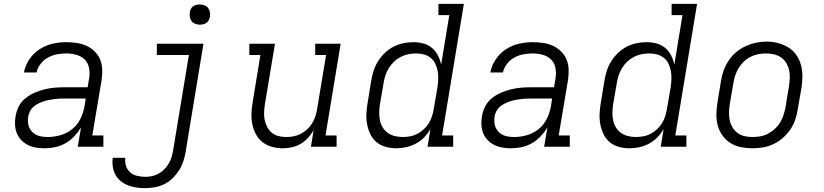

<svg xmlns="http://www.w3.org/2000/svg" viewBox="-20 -755 4240 988"><path d="M211 8Q188 8 166 4.5Q144 1 124.5 -8.5Q105 -18 90 -33.5Q75 -49 67 -68.5Q59 -88 57.5 -111Q56 -134 60 -156Q64 -182 76.5 -207Q89 -232 111 -249.5Q133 -267 158.5 -278Q184 -289 210.5 -295.5Q237 -302 263 -304Q289 -306 315 -306H431L439 -354Q443 -380 438 -406Q433 -432 415.5 -449Q398 -466 373 -473Q348 -480 321 -480Q297 -480 273 -475.5Q249 -471 227 -459Q205 -447 189 -426.5Q173 -406 168 -382H103Q110 -418 131 -449.5Q152 -481 183.5 -501.5Q215 -522 250.5 -530Q286 -538 321 -538Q348 -538 375 -534Q402 -530 425 -519.5Q448 -509 466.5 -491Q485 -473 495 -449.5Q505 -426 506 -398.5Q507 -371 503 -344L455 -58H512V0H380L397 -99Q382 -75 362 -53.5Q342 -32 317 -18Q292 -4 265 2Q238 8 211 8ZM227 -50Q259 -50 292 -59.5Q325 -69 352 -91Q379 -113 394 -144Q409 -175 415 -208L421 -248H315Q301 -248 287 -247.5Q273 -247 259 -245Q245 -243 231 -240.5Q217 -238 203 -233Q189 -228 176 -221.5Q163 -215 151.5 -205Q140 -195 133.5 -181.5Q127 -168 125 -154Q123 -140 124 -125Q125 -110 131 -97.5Q137 -85 147 -75Q157 -65 169.5 -59.5Q182 -54 197 -52Q212 -50 227 -50Z M729 213Q705 213 682.5 210Q660 207 639.5 199Q619 191 602 177.5Q585 164 574.5 145Q564 126 560.5 103.5Q557 81 560 58Q561 58 561 57.5Q561 57 561 57H625Q625 57 625 57Q625 57 625 57Q622 79 628.5 99Q635 119 650 132Q665 145 686 150Q707 155 729 155Q746 155 763.5 151Q781 147 797 138Q813 129 826 115.5Q839 102 848.5 86Q858 70 863 53Q868 36 871 18L952 -472H787V-530H1027L935 28Q931 52 923 76Q915 100 901 122Q887 144 868 162.5Q849 181 825.5 192.5Q802 204 777.5 208.5Q753 213 729 213ZM1008 -628Q996 -628 984.5 -632.5Q973 -637 966 -646Q959 -655 957 -667.5Q955 -680 957 -693Q958 -701 962.5 -709.5Q967 -718 974.5 -723Q982 -728 991 -730Q1000 -732 1008 -732Q1021 -732 1032.5 -727.5Q1044 -723 1051 -714Q1058 -705 1060 -692.5Q1062 -680 1060 -667Q1058 -659 1053.5 -650.5Q1049 -642 1041.5 -637Q1034 -632 1025.5 -630Q1017 -628 1008 -628Z M1435 8Q1406 8 1379 0.5Q1352 -7 1331 -23.5Q1310 -40 1297 -64Q1284 -88 1278.5 -115Q1273 -142 1274 -170.5Q1275 -199 1280 -228L1320 -472H1263V-530H1395L1343 -218Q1340 -198 1339 -177.5Q1338 -157 1342 -138Q1346 -119 1355 -101.5Q1364 -84 1378.5 -72Q1393 -60 1412.5 -55Q1432 -50 1452 -50Q1452 -50 1452.5 -50Q1453 -50 1453 -50Q1472 -50 1491 -53.5Q1510 -57 1528 -66.5Q1546 -76 1561 -90Q1576 -104 1586.5 -121Q1597 -138 1603 -157Q1609 -176 1612 -195L1658 -472H1602V-530H1733L1655 -58H1712V0H1580L1594 -86Q1582 -64 1565 -45.5Q1548 -27 1526.5 -14.5Q1505 -2 1481.5 3Q1458 8 1435 8Z M2019 8Q1991 8 1964 0.5Q1937 -7 1917 -24Q1897 -41 1885.5 -65Q1874 -89 1869 -116Q1864 -143 1865.5 -171.5Q1867 -200 1872 -228L1890 -338Q1894 -364 1902 -389.5Q1910 -415 1924.5 -438.5Q1939 -462 1959.5 -482Q1980 -502 2004.5 -514.5Q2029 -527 2055 -532.5Q2081 -538 2107 -538Q2134 -538 2159.5 -531Q2185 -524 2203.5 -508Q2222 -492 2233.5 -469.5Q2245 -447 2250 -422L2292 -677H2236V-735H2367L2255 -58H2312V0H2180L2195 -91Q2182 -68 2162.5 -48Q2143 -28 2119 -15.5Q2095 -3 2069.5 2.5Q2044 8 2019 8ZM2052 -50Q2052 -50 2052 -50Q2052 -50 2052 -50Q2071 -50 2090.5 -53.5Q2110 -57 2128 -66.5Q2146 -76 2161 -90Q2176 -104 2186.5 -121Q2197 -138 2203 -157Q2209 -176 2212 -195L2231 -305Q2234 -326 2235 -347Q2236 -368 2232.5 -388Q2229 -408 2220.5 -426Q2212 -444 2197 -456.5Q2182 -469 2162.5 -474.5Q2143 -480 2122 -480Q2101 -480 2081 -476Q2061 -472 2042.5 -462.5Q2024 -453 2008 -438Q1992 -423 1981 -405Q1970 -387 1963.5 -367.5Q1957 -348 1954 -328L1935 -218Q1932 -198 1931.5 -177Q1931 -156 1935 -136.5Q1939 -117 1949 -100Q1959 -83 1975 -71.5Q1991 -60 2011 -55Q2031 -50 2052 -50Z M2611 8Q2588 8 2566 4.5Q2544 1 2524.5 -8.5Q2505 -18 2490 -33.5Q2475 -49 2467 -68.5Q2459 -88 2457.5 -111Q2456 -134 2460 -156Q2464 -182 2476.5 -207Q2489 -232 2511 -249.5Q2533 -267 2558.5 -278Q2584 -289 2610.5 -295.5Q2637 -302 2663 -304Q2689 -306 2715 -306H2831L2839 -354Q2843 -380 2838 -406Q2833 -432 2815.5 -449Q2798 -466 2773 -473Q2748 -480 2721 -480Q2697 -480 2673 -475.5Q2649 -471 2627 -459Q2605 -447 2589 -426.5Q2573 -406 2568 -382H2503Q2510 -418 2531 -449.5Q2552 -481 2583.5 -501.5Q2615 -522 2650.5 -530Q2686 -538 2721 -538Q2748 -538 2775 -534Q2802 -530 2825 -519.5Q2848 -509 2866.5 -491Q2885 -473 2895 -449.5Q2905 -426 2906 -398.5Q2907 -371 2903 -344L2855 -58H2912V0H2780L2797 -99Q2782 -75 2762 -53.5Q2742 -32 2717 -18Q2692 -4 2665 2Q2638 8 2611 8ZM2627 -50Q2659 -50 2692 -59.5Q2725 -69 2752 -91Q2779 -113 2794 -144Q2809 -175 2815 -208L2821 -248H2715Q2701 -248 2687 -247.5Q2673 -247 2659 -245Q2645 -243 2631 -240.5Q2617 -238 2603 -233Q2589 -228 2576 -221.5Q2563 -215 2551.5 -205Q2540 -195 2533.5 -181.5Q2527 -168 2525 -154Q2523 -140 2524 -125Q2525 -110 2531 -97.5Q2537 -85 2547 -75Q2557 -65 2569.5 -59.5Q2582 -54 2597 -52Q2612 -50 2627 -50Z M3219 8Q3191 8 3164 0.5Q3137 -7 3117 -24Q3097 -41 3085.5 -65Q3074 -89 3069 -116Q3064 -143 3065.5 -171.5Q3067 -200 3072 -228L3090 -338Q3094 -364 3102 -389.5Q3110 -415 3124.5 -438.5Q3139 -462 3159.5 -482Q3180 -502 3204.5 -514.5Q3229 -527 3255 -532.5Q3281 -538 3307 -538Q3334 -538 3359.5 -531Q3385 -524 3403.5 -508Q3422 -492 3433.5 -469.5Q3445 -447 3450 -422L3492 -677H3436V-735H3567L3455 -58H3512V0H3380L3395 -91Q3382 -68 3362.5 -48Q3343 -28 3319 -15.5Q3295 -3 3269.5 2.5Q3244 8 3219 8ZM3252 -50Q3252 -50 3252 -50Q3252 -50 3252 -50Q3271 -50 3290.5 -53.5Q3310 -57 3328 -66.5Q3346 -76 3361 -90Q3376 -104 3386.5 -121Q3397 -138 3403 -157Q3409 -176 3412 -195L3431 -305Q3434 -326 3435 -347Q3436 -368 3432.5 -388Q3429 -408 3420.5 -426Q3412 -444 3397 -456.5Q3382 -469 3362.5 -474.5Q3343 -480 3322 -480Q3301 -480 3281 -476Q3261 -472 3242.5 -462.5Q3224 -453 3208 -438Q3192 -423 3181 -405Q3170 -387 3163.5 -367.5Q3157 -348 3154 -328L3135 -218Q3132 -198 3131.5 -177Q3131 -156 3135 -136.5Q3139 -117 3149 -100Q3159 -83 3175 -71.5Q3191 -60 3211 -55Q3231 -50 3252 -50Z M3851 8Q3821 8 3791.5 2Q3762 -4 3738 -19.5Q3714 -35 3697.5 -58Q3681 -81 3673.5 -109Q3666 -137 3666.5 -167.5Q3667 -198 3672 -228L3690 -338Q3694 -365 3703.5 -391.5Q3713 -418 3729 -442.5Q3745 -467 3767.5 -486Q3790 -505 3816 -517Q3842 -529 3869.5 -535Q3897 -541 3924 -541Q3955 -541 3983.5 -533.5Q4012 -526 4036.5 -511Q4061 -496 4077.5 -472.5Q4094 -449 4101.5 -421Q4109 -393 4109 -362.5Q4109 -332 4104 -302L4085 -192Q4081 -165 4072 -138.5Q4063 -112 4046.5 -88Q4030 -64 4007.5 -44.5Q3985 -25 3959 -13Q3933 -1 3905.5 3.5Q3878 8 3851 8ZM3852 -50Q3873 -50 3893 -53.5Q3913 -57 3932 -67Q3951 -77 3967 -91.5Q3983 -106 3994 -124Q4005 -142 4011.5 -162Q4018 -182 4022 -202L4040 -312Q4043 -333 4044 -354Q4045 -375 4040.5 -394.5Q4036 -414 4025.5 -431.5Q4015 -449 3998.5 -460Q3982 -471 3962 -475.5Q3942 -480 3921 -480Q3901 -480 3881 -476Q3861 -472 3842 -462.5Q3823 -453 3807.5 -438Q3792 -423 3781 -405Q3770 -387 3763.5 -367.5Q3757 -348 3754 -328L3735 -218Q3732 -198 3731.5 -177Q3731 -156 3735 -136.5Q3739 -117 3749.5 -99.5Q3760 -82 3775.5 -70.5Q3791 -59 3811 -54.5Q3831 -50 3852 -50Z"/></svg>

Font: Iosevka Curly Slab LtExObl
Style: Regular
Weight: 300
Width: 7
Italic angle: -9°
Monospace: yes
Designer: Belleve Invis
Foundry: Belleve Invis
Version: Version 11.1.0; ttfautohint (v1.8.3)